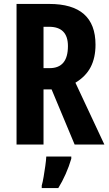

<svg xmlns="http://www.w3.org/2000/svg" viewBox="-20 -734 552 975"><path d="M230 -714Q465 -714 465 -507Q465 -441 440.5 -393.5Q416 -346 363 -314L510 0H359L242 -280H201V0H64V-714ZM229 -598H201V-388H232Q325 -388 325 -500Q325 -598 229 -598ZM342 72Q331 110 313.5 149.5Q296 189 276 221H192V208Q197 191 201.5 164Q206 137 210 109Q214 81 215 61H342Z"/></svg>

Font: Noto Sans ExtraCondensed
Style: Bold
Weight: 700
Width: 2
Designer: Monotype Design Team
Foundry: Monotype Imaging Inc.
Version: Version 2.013; ttfautohint (v1.8.4.7-5d5b)